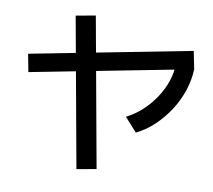

<svg xmlns="http://www.w3.org/2000/svg" viewBox="-90 -892 1180 1065"><g transform="rotate(10 500.0 -360.0)"><path d="M51 -415 32 -515 934 -690 954 -590ZM407 69 255 -769 365 -789 517 49ZM627 -265Q675 -289 715.5 -326.5Q756 -364 786 -409.5Q816 -455 832.5 -504.5Q849 -554 849 -603L954 -590Q952 -530 932 -469.5Q912 -409 877 -355Q842 -301 796 -257.5Q750 -214 696 -188Z"/></g></svg>

Font: M PLUS 1 Thin Medium
Style: Regular
Weight: 500
Version: Version 1.001